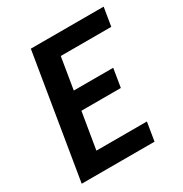

<svg xmlns="http://www.w3.org/2000/svg" viewBox="-171 -863 942 991"><g transform="rotate(-30 300.0 -367.5)"><path d="M31 0 152 -735H586L568 -625H267L236 -437H471L453 -327H218L182 -110H483L465 0Z"/></g></svg>

Font: Iosevka Extrabold Extended
Style: Italic
Weight: 800
Width: 7
Italic angle: -9°
Monospace: yes
Designer: Belleve Invis
Foundry: Belleve Invis
Version: Version 32.5.0; ttfautohint (v1.8.4)